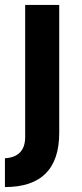

<svg xmlns="http://www.w3.org/2000/svg" viewBox="-30 -548 332 778"><path d="M-10 93.3Q72 88.2 72 6.9V-528H210V-10Q210 210 -10 210Z"/></svg>

Font: Oxanium ExtraLight
Style: Regular
Weight: 200
Designer: Severin Meyer
Version: Version 2.000